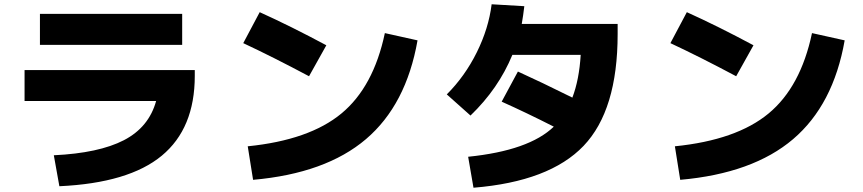

<svg xmlns="http://www.w3.org/2000/svg" viewBox="-20 -817 4040 899"><path d="M95 -489H892V-462Q892 -216 737.5 -88Q583 40 258 55L232 -90Q443 -100 560 -160.5Q677 -221 711 -344H95ZM167 -607V-752H833V-607Z M1119 -615 1196 -760Q1342 -694 1508 -605L1427 -460Q1260 -549 1119 -615ZM1782 -662 1935 -628Q1882 -326 1693.5 -165.5Q1505 -5 1165 25L1140 -132Q1428 -161 1578.5 -285.5Q1729 -410 1782 -662Z M2197 62 2172 -83Q2457 -112 2573 -224Q2445 -289 2329 -341L2405 -482Q2511 -434 2660 -360Q2692 -444 2699 -560H2379Q2314 -402 2183 -276L2072 -375Q2157 -460 2212.5 -572Q2268 -684 2282 -797L2435 -788Q2430 -745 2423 -705H2872V-658Q2872 -301 2712.5 -134Q2553 33 2197 62Z M3119 -615 3196 -760Q3342 -694 3508 -605L3427 -460Q3260 -549 3119 -615ZM3782 -662 3935 -628Q3882 -326 3693.5 -165.5Q3505 -5 3165 25L3140 -132Q3428 -161 3578.5 -285.5Q3729 -410 3782 -662Z"/></svg>

Font: M PLUS 1p ExtraBold
Style: Regular
Weight: 800
Version: Version 1.062